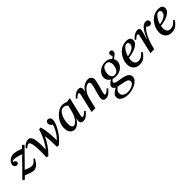

<svg xmlns="http://www.w3.org/2000/svg" viewBox="269 -1937 3570 3570"><g transform="rotate(-45 2054.5 -152.0)"><path d="M-23 -12 317 -358Q256 -381 215 -390Q174 -399 148 -399Q102 -399 94 -374Q116 -372 133.5 -359.5Q151 -347 151 -324Q151 -307 140 -293.5Q129 -280 106 -280Q79 -280 62 -299.5Q45 -319 45 -345Q45 -374 65.5 -404.5Q86 -435 123 -456Q160 -477 208 -477Q234 -477 277.5 -467.5Q321 -458 388 -431L436 -480Q445 -477 456.5 -465.5Q468 -454 472 -449L145 -117Q198 -96 232 -85.5Q266 -75 294 -75Q320 -75 346.5 -90Q373 -105 406 -151Q422 -143 430 -132Q385 -53 344 -20.5Q303 12 260 12Q226 12 179.5 -5Q133 -22 74 -44L20 11Q13 11 -3 1Q-19 -9 -23 -12Z M594 0Q598 -36 599 -71.5Q600 -107 600 -138Q600 -221 594 -282.5Q588 -344 574.5 -378.5Q561 -413 537 -413Q525 -413 506 -402.5Q487 -392 464 -368Q457 -373 451.5 -378Q446 -383 441 -389Q477 -433 515 -454.5Q553 -476 587 -476Q648 -476 670 -406Q692 -336 692 -215Q692 -189 691 -160Q690 -131 688 -105Q737 -168 772.5 -233.5Q808 -299 831.5 -358Q855 -417 866 -462Q891 -467 913 -467Q928 -415 938 -352Q948 -289 953 -220.5Q958 -152 958 -86Q1003 -130 1034 -177.5Q1065 -225 1084 -268.5Q1103 -312 1110 -342Q1087 -356 1072.5 -377.5Q1058 -399 1058 -422Q1058 -445 1072.5 -462.5Q1087 -480 1112 -480Q1135 -480 1155 -462Q1175 -444 1175 -403Q1175 -359 1146.5 -290.5Q1118 -222 1061 -143.5Q1004 -65 916 9Q908 9 893 5.5Q878 2 870 -2Q871 -13 871 -25.5Q871 -38 871 -51Q871 -91 869 -136Q867 -181 863 -223Q859 -265 854 -297Q820 -222 767.5 -142.5Q715 -63 639 11Q632 11 617 7.5Q602 4 594 0Z M1332 11Q1301 11 1273 -5.5Q1245 -22 1228 -57Q1211 -92 1211 -147Q1211 -215 1237 -275Q1263 -335 1305 -381Q1347 -427 1397.5 -453.5Q1448 -480 1497 -480Q1516 -480 1540 -474.5Q1564 -469 1590 -456Q1611 -459 1633.5 -462Q1656 -465 1680 -469L1683 -465Q1671 -423 1662 -385.5Q1653 -348 1644 -309L1598 -111Q1597 -104 1594 -93Q1591 -82 1591 -72Q1591 -63 1595 -57Q1599 -51 1609 -51Q1626 -51 1652 -69Q1678 -87 1699 -113Q1712 -104 1722 -93Q1688 -48 1649 -18Q1610 12 1561 12Q1524 12 1508 -6.5Q1492 -25 1492 -53Q1492 -80 1503 -115H1498Q1461 -51 1418.5 -20Q1376 11 1332 11ZM1564 -393Q1543 -412 1520 -423.5Q1497 -435 1473 -435Q1436 -435 1407 -408Q1378 -381 1358 -338.5Q1338 -296 1328 -247.5Q1318 -199 1318 -155Q1318 -95 1334 -73.5Q1350 -52 1372 -52Q1398 -52 1429.5 -77.5Q1461 -103 1491.5 -159.5Q1522 -216 1544 -309Z M1928 -182 1886 0H1786L1868 -355Q1875 -384 1875 -393Q1875 -417 1857 -417Q1843 -417 1820.5 -401.5Q1798 -386 1776 -363Q1769 -368 1763.5 -373Q1758 -378 1753 -384Q1793 -431 1835.5 -454.5Q1878 -478 1915 -478Q1949 -478 1963 -461Q1977 -444 1977 -421Q1977 -409 1973.5 -392.5Q1970 -376 1967 -358H1970Q2008 -419 2059.5 -449.5Q2111 -480 2159 -480Q2207 -480 2232.5 -453.5Q2258 -427 2258 -389Q2258 -368 2250.5 -333Q2243 -298 2232 -258Q2221 -218 2210 -179.5Q2199 -141 2191.5 -111.5Q2184 -82 2184 -70Q2184 -63 2188 -57Q2192 -51 2202 -51Q2219 -51 2245 -69Q2271 -87 2292 -113Q2305 -104 2315 -93Q2281 -48 2241.5 -18Q2202 12 2154 12Q2117 12 2100 -6.5Q2083 -25 2083 -53Q2083 -73 2090.5 -106Q2098 -139 2109 -178Q2120 -217 2130.5 -255.5Q2141 -294 2148.5 -326Q2156 -358 2156 -376Q2156 -396 2147 -409Q2138 -422 2115 -422Q2086 -422 2050 -397Q2014 -372 1981.5 -321Q1949 -270 1930 -190Z M2500 255Q2454 255 2408.5 242Q2363 229 2333 201.5Q2303 174 2303 132Q2303 85 2339.5 53Q2376 21 2425 -4Q2403 -14 2389.5 -29.5Q2376 -45 2376 -68Q2376 -96 2398 -120Q2420 -144 2468 -172Q2435 -190 2415 -221Q2395 -252 2395 -293Q2395 -344 2425.5 -386.5Q2456 -429 2507 -454.5Q2558 -480 2619 -480Q2708 -480 2757 -427Q2785 -443 2799 -463Q2780 -483 2780 -510Q2780 -530 2792.5 -544.5Q2805 -559 2827 -559Q2845 -559 2858.5 -547.5Q2872 -536 2872 -513Q2872 -482 2845.5 -456Q2819 -430 2775 -403Q2793 -371 2793 -331Q2793 -279 2764 -237Q2735 -195 2686 -170.5Q2637 -146 2576 -146Q2535 -146 2500 -158Q2480 -145 2468.5 -131.5Q2457 -118 2457 -106Q2457 -87 2481.5 -77Q2506 -67 2544 -61Q2582 -55 2625 -47.5Q2668 -40 2706 -26.5Q2744 -13 2768.5 11Q2793 35 2793 75Q2793 118 2764.5 152Q2736 186 2691 208.5Q2646 231 2595.5 243Q2545 255 2500 255ZM2463 9Q2429 32 2411 58.5Q2393 85 2393 117Q2393 152 2413 174Q2433 196 2464 206Q2495 216 2528 216Q2567 216 2608 203.5Q2649 191 2677 167.5Q2705 144 2705 111Q2705 81 2681.5 65Q2658 49 2620.5 40Q2583 31 2541.5 25Q2500 19 2463 9ZM2576 -181Q2608 -181 2630.5 -197Q2653 -213 2667 -238Q2681 -263 2687.5 -291Q2694 -319 2694 -343Q2694 -365 2687.5 -389.5Q2681 -414 2663 -431Q2645 -448 2610 -448Q2578 -448 2555.5 -432Q2533 -416 2519.5 -391Q2506 -366 2500 -338.5Q2494 -311 2494 -287Q2494 -263 2501 -238.5Q2508 -214 2526 -197.5Q2544 -181 2576 -181Z M3281 -398Q3281 -359 3256 -328.5Q3231 -298 3188.5 -276Q3146 -254 3094 -240Q3042 -226 2988 -220Q2982 -189 2982 -162Q2982 -112 3004 -82.5Q3026 -53 3075 -53Q3118 -53 3156 -76Q3194 -99 3223 -136Q3239 -127 3246 -117Q3212 -59 3163 -23.5Q3114 12 3046 12Q2967 12 2921.5 -35.5Q2876 -83 2876 -163Q2876 -219 2898 -275Q2920 -331 2959.5 -377.5Q2999 -424 3053.5 -452Q3108 -480 3172 -480Q3228 -480 3254.5 -458Q3281 -436 3281 -398ZM2996 -255Q3043 -261 3086.5 -277.5Q3130 -294 3158 -321.5Q3186 -349 3186 -389Q3186 -411 3176 -424.5Q3166 -438 3144 -438Q3113 -438 3084 -411.5Q3055 -385 3032 -343Q3009 -301 2996 -255Z M3434 0H3334L3416 -355Q3423 -384 3423 -393Q3423 -417 3405 -417Q3391 -417 3368.5 -401.5Q3346 -386 3324 -363Q3317 -368 3311.5 -373Q3306 -378 3301 -384Q3341 -431 3384 -454.5Q3427 -478 3464 -478Q3497 -478 3508 -462.5Q3519 -447 3519 -426Q3519 -413 3515 -395.5Q3511 -378 3499 -337L3467 -234L3473 -233Q3525 -358 3575 -419Q3625 -480 3683 -480Q3718 -480 3732.5 -462Q3747 -444 3747 -423Q3747 -398 3731 -384Q3715 -370 3693 -370Q3677 -370 3659 -378.5Q3641 -387 3629 -406Q3598 -386 3562 -333.5Q3526 -281 3492.5 -197.5Q3459 -114 3434 0Z M4123 -398Q4123 -359 4098 -328.5Q4073 -298 4030.5 -276Q3988 -254 3936 -240Q3884 -226 3830 -220Q3824 -189 3824 -162Q3824 -112 3846 -82.5Q3868 -53 3917 -53Q3960 -53 3998 -76Q4036 -99 4065 -136Q4081 -127 4088 -117Q4054 -59 4005 -23.5Q3956 12 3888 12Q3809 12 3763.5 -35.5Q3718 -83 3718 -163Q3718 -219 3740 -275Q3762 -331 3801.5 -377.5Q3841 -424 3895.5 -452Q3950 -480 4014 -480Q4070 -480 4096.5 -458Q4123 -436 4123 -398ZM3838 -255Q3885 -261 3928.5 -277.5Q3972 -294 4000 -321.5Q4028 -349 4028 -389Q4028 -411 4018 -424.5Q4008 -438 3986 -438Q3955 -438 3926 -411.5Q3897 -385 3874 -343Q3851 -301 3838 -255Z"/></g></svg>

Font: Tiro Devanagari Sanskrit
Style: Italic
Weight: 400
Italic angle: -11°
Designer: Devanagari: John Hudson & Fiona Ross, assisted by Paul Hanslow. Latin: John Hudson with Paul Hanslow, assisted by Kaja S
Foundry: Tiro Typeworks Ltd.
Version: Version 1.52